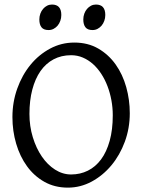

<svg xmlns="http://www.w3.org/2000/svg" viewBox="-20 -819 640 853"><path d="M481 -307.1Q481 -340.8 474.9 -373.8Q468.8 -406.7 457.5 -436.3Q446.3 -465.8 429.9 -491Q413.6 -516.1 393.1 -534.4Q372.6 -552.7 348.1 -563.2Q323.7 -573.7 295.9 -573.7Q252.4 -573.7 218 -555.4Q183.6 -537.1 159.9 -503.2Q136.2 -469.2 123.5 -420.9Q110.8 -372.6 110.8 -313Q110.8 -258.3 125.7 -209.5Q140.6 -160.6 165.8 -123.8Q190.9 -86.9 224.6 -65.4Q258.3 -43.9 295.9 -43.9Q336.4 -43.9 370.4 -60.8Q404.3 -77.6 429 -110.8Q453.6 -144 467.3 -193.4Q481 -242.7 481 -307.1ZM556.6 -315.9Q556.6 -249.5 534.7 -189.7Q512.7 -129.9 474.9 -84.5Q437 -39.1 387.2 -12.2Q337.4 14.6 281.7 14.6Q223.1 14.6 177.2 -11.2Q131.3 -37.1 99.9 -80.6Q68.4 -124 51.8 -180.7Q35.2 -237.3 35.2 -298.8Q35.2 -365.2 56.6 -425.3Q78.1 -485.4 115.2 -530.8Q152.3 -576.2 202.4 -603Q252.4 -629.9 310.1 -629.9Q370.6 -629.9 416.5 -603.3Q462.4 -576.7 493.7 -532.7Q524.9 -488.8 540.8 -432.1Q556.6 -375.5 556.6 -315.9ZM447.8 -752.4Q447.8 -738.8 443.4 -726.6Q439 -714.4 431.4 -705.3Q423.8 -696.3 413.6 -690.9Q403.3 -685.5 391.1 -685.5Q369.1 -685.5 359.6 -697.8Q350.1 -710 350.1 -732.4Q350.1 -746.1 354.5 -758.3Q358.9 -770.5 366.7 -779.5Q374.5 -788.6 384.5 -793.7Q394.5 -798.8 406.2 -798.8Q447.8 -798.8 447.8 -752.4ZM252.4 -752.4Q252.4 -738.8 248 -726.6Q243.7 -714.4 236.1 -705.3Q228.5 -696.3 218.3 -690.9Q208 -685.5 195.8 -685.5Q173.8 -685.5 164.3 -697.8Q154.8 -710 154.8 -732.4Q154.8 -746.1 159.2 -758.3Q163.6 -770.5 171.4 -779.5Q179.2 -788.6 189.2 -793.7Q199.2 -798.8 210.9 -798.8Q252.4 -798.8 252.4 -752.4Z"/></svg>

Font: Gentium Plus Afr
Style: Regular
Weight: 400
Designer: J. Victor Gaultney, Annie Olsen, Iska Routamaa, Becca Hirsbrunner
Foundry: SIL International
Version: Version 5.000